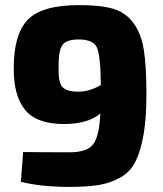

<svg xmlns="http://www.w3.org/2000/svg" viewBox="-20 -722 639 754"><path d="M62 -8 71 -125Q132 -124 254 -124Q322 -124 346 -155.5Q370 -187 374 -276Q324 -235 232 -235Q123 -235 78.5 -290.5Q34 -346 34 -449Q33 -586 88.5 -644Q144 -702 291 -702Q375 -702 424.5 -687.5Q474 -673 504.5 -631Q535 -589 545 -525Q555 -461 555 -352Q555 -258 544 -194.5Q533 -131 513 -89.5Q493 -48 454.5 -26Q416 -4 370.5 4Q325 12 254 12Q142 12 62 -8ZM210 -453Q209 -399 225 -380.5Q241 -362 289 -362Q331 -362 376 -388Q375 -504 360.5 -535.5Q346 -567 289 -567Q238 -567 223.5 -543Q209 -519 210 -453Z"/></svg>

Font: Exo 2.0 Extra Bold
Style: Regular
Weight: 800
Designer: Natanael Gama
Version: Version 1.001;PS 001.001;hotconv 1.0.70;makeotf.lib2.5.58329